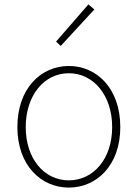

<svg xmlns="http://www.w3.org/2000/svg" viewBox="-20 -840 626 873"><path d="M293 13C419 13 527 -88 527 -262C527 -439 419 -540 293 -540C167 -540 59 -439 59 -262C59 -88 167 13 293 13ZM293 -20C181 -20 97 -118 97 -262C97 -407 181 -507 293 -507C405 -507 490 -407 490 -262C490 -118 405 -20 293 -20ZM256 -631 409 -797 382 -820 235 -651Z"/></svg>

Font: Genne Gothic ExtraLight
Style: Regular
Weight: 250
Designer: Ryoko NISHIZUKA (kana & ideographs); Paul D. Hunt (Latin, Greek & Cyrillic); Wenlong ZHANG (bopomofo); Sandoll Communica
Foundry: Adobe Systems Incorporated
Version: Version 1.004;PS 1.004;hotconv 16.6.51;makeotf.lib2.5.65220